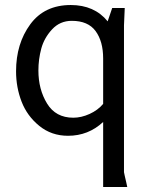

<svg xmlns="http://www.w3.org/2000/svg" viewBox="-20 -529 596 765"><path d="M487 216H391V-43Q332 12 251 12Q185 12 136.5 -27.5Q88 -67 66 -124Q44 -181 44 -245Q44 -355 100.5 -432Q157 -509 262 -509Q356 -509 409 -444L427 -497H477L474 -428V157Q474 158 477 171.5Q480 185 483.5 199.5Q487 214 487 216ZM391 -115V-296Q391 -364 361 -405Q331 -446 266 -446Q219 -446 187.5 -412Q156 -378 144.5 -335.5Q133 -293 133 -248Q133 -173 167.5 -116.5Q202 -60 272 -60Q304 -60 337 -75Q370 -90 391 -115Z"/></svg>

Font: Rosario
Style: Regular
Weight: 400
Designer: Hector Gatti
Foundry: Omnibus-Type
Version: Version 1.004